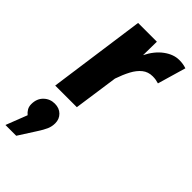

<svg xmlns="http://www.w3.org/2000/svg" viewBox="-286 -607 992 992"><g transform="rotate(45 210.0 -110.5)"><path d="M382 -546.8Q398 -546.8 410.2 -544.8Q422.4 -542.8 435 -538.5L389.8 -383.2Q377.5 -386.8 367.4 -388.5Q357.2 -390.1 344.9 -390.1Q312.2 -390.1 288.4 -371.1Q264.7 -352.1 247.2 -319.1Q229.8 -286.2 215.3 -243.9L180.5 0H22.5L96.5 -531.6H233.7L232.3 -432Q259.7 -486.9 300.3 -516.8Q341 -546.8 382 -546.8ZM87.1 67.2Q120.3 67.2 140.4 87.3Q160.6 107.4 160.6 137.5Q160.6 161.3 151.6 182.1Q142.6 202.8 122.6 233.5L63.5 325.9H-15.3L30.1 209.2Q17.9 199.3 10.3 186.2Q2.7 173.1 2.7 154.9Q2.7 115.2 27.5 91.2Q52.3 67.2 87.1 67.2Z"/></g></svg>

Font: Fira Sans Variable
Style: Italic
Weight: 397
Italic angle: -8°
Designer: Carrois Corporate & Edenspiekermann AG
Foundry: Carrois Corporate GbR & Edenspiekermann AG
Version: Version 4.202